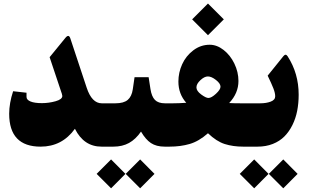

<svg xmlns="http://www.w3.org/2000/svg" viewBox="-20 -818 1721 1071"><path d="M397.9 -99.6Q326.2 0 206.5 0Q31.2 0 31.2 -183.6Q31.2 -242.2 53.2 -309.1L127.9 -300.8V-277.3Q127.9 -261.2 150.1 -252Q172.4 -242.7 213.9 -242.7Q252 -242.7 289.8 -253.2Q327.6 -263.7 327.6 -282.7Q327.6 -286.6 325.2 -294.4L256.8 -499L344.2 -606Q363.3 -629.9 372.1 -604.5L463.4 -329.1Q492.2 -241.7 547.9 -241.7H553.7Q565.9 -241.7 565.9 -147.9V-83.5Q565.9 0 553.7 0H546.4Q447.8 0 397.9 -99.6Z M761.7 71.3 841.8 151.9 761.7 232.4 681.2 151.9ZM599.6 71.3 679.7 151.9 599.6 232.4 519 151.9ZM548.8 -241.7H623.5Q669.9 -241.7 692.4 -260.7Q714.8 -279.8 720.7 -319.8L730.5 -387.2H809.1L819.3 -321.3Q825.7 -279.8 844.2 -260.7Q862.8 -241.7 900.4 -241.7H909.2Q921.4 -241.7 921.4 -147.9V-83.5Q921.4 0 909.2 0H898.9Q852.1 0 822 -20Q792 -40 766.6 -84Q736.8 -41 699.7 -20.5Q662.6 0 612.3 0H548.8Q522 0 522 -83.5V-147.9Q522 -241.7 548.8 -241.7Z M1140.1 -798.3 1228.5 -710 1140.1 -621.6 1051.8 -710ZM904.3 -241.7H944.3Q977.1 -241.7 1019 -244.6Q975.1 -293.9 975.1 -363.3Q975.1 -413.1 996.1 -459.5Q1017.1 -505.9 1058.1 -537.1Q1099.1 -568.4 1149.9 -568.4Q1189.9 -568.4 1227.3 -539.3Q1264.6 -510.3 1287.4 -463.1Q1310.1 -416 1310.1 -366.2Q1310.1 -298.3 1258.3 -243.2Q1286.6 -241.7 1325.2 -241.7H1352.1Q1364.3 -241.7 1364.3 -147.9V-83.5Q1364.3 0 1352.1 0H1336.4Q1279.8 0 1233.6 -14.6Q1187.5 -29.3 1140.1 -74.7Q1089.4 -29.8 1038.1 -14.9Q986.8 0 925.3 0H904.3Q877.4 0 877.4 -83.5V-147.9Q877.4 -241.7 904.3 -241.7ZM1139.6 -391.6Q1120.1 -391.6 1097.9 -370.8Q1075.7 -350.1 1075.7 -330.6Q1075.7 -310.5 1102.3 -291Q1128.9 -271.5 1142.6 -271.5Q1159.2 -271.5 1184.6 -294.9Q1210 -318.4 1210 -334.5Q1210 -352.1 1184.8 -371.8Q1159.7 -391.6 1139.6 -391.6Z M1560.1 71.3 1640.1 151.9 1560.1 232.4 1479.5 151.9ZM1397.9 71.3 1478 151.9 1397.9 232.4 1317.4 151.9ZM1646 -290Q1646 -242.2 1637.7 -199.7Q1629.4 -157.2 1611.1 -120.4Q1592.8 -83.5 1566.4 -56.9Q1540 -30.3 1501.7 -15.1Q1463.4 0 1416.5 0H1347.2Q1320.3 0 1320.3 -83.5V-147.9Q1320.3 -241.7 1347.2 -241.7H1431.2Q1465.3 -241.7 1490.2 -251.2Q1515.1 -260.7 1515.1 -280.8Q1515.1 -298.8 1504.9 -325.2Q1494.6 -351.6 1473.1 -396L1560.5 -504.4Q1573.7 -521 1584.5 -503.9Q1646 -408.7 1646 -290Z"/></svg>

Font: Sahel Black FD
Style: Black-FD
Weight: 900
Foundry: Saber Rastikerdar (saber.rastikerdar@gmail.com)
Version: Version 3.3.1